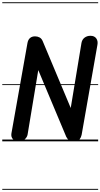

<svg xmlns="http://www.w3.org/2000/svg" viewBox="-25 -1250 888 1698"><path d="M137 0Q106.5 0 88.8 -20Q71 -40 76 -70L218 -870Q223.5 -899.5 240.8 -914Q258 -928.5 285 -928.5Q307 -928.5 325 -918.8Q343 -909 352.5 -886.5L600.5 -295L695.5 -870Q701 -900.5 723 -917Q745 -933.5 775 -933.5Q810 -933.5 826.5 -910.2Q843 -887 836.5 -853L697 -58Q692.5 -35.5 679 -17.8Q665.5 0 629.5 0Q602 0 586 -10.5Q570 -21 561 -40L313.5 -630L219 -60Q214.5 -36 194 -18Q173.5 0 137 0ZM137 0Q106.5 0 88.8 -20Q71 -40 76 -70L218 -870Q223.5 -899.5 240.8 -914Q258 -928.5 285 -928.5Q307 -928.5 325 -918.8Q343 -909 352.5 -886.5L600.5 -295L695.5 -870Q701 -900.5 723 -917Q745 -933.5 775 -933.5Q810 -933.5 826.5 -910.2Q843 -887 836.5 -853L697 -58Q692.5 -35.5 679 -17.8Q665.5 0 629.5 0Q602 0 586 -10.5Q570 -21 561 -40L313.5 -630L219 -60Q214.5 -36 194 -18Q173.5 0 137 0ZM-5 420.5H843V428.5H-5ZM-5 -16H843V0H-5ZM-5 -505.5H843V-497.5H-5ZM-5 -1230H843V-1222H-5Z"/></svg>

Font: Edu VIC WA NT Pre Guide
Style: Regular
Weight: 400
Designer: Tina and Corey Anderson, Eben Sorkin, Mirko Velimirovic
Foundry: Google for Education
Version: Version 1.000